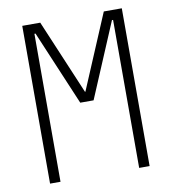

<svg xmlns="http://www.w3.org/2000/svg" viewBox="-79 -762 744 831"><g transform="rotate(-10 293.0 -346.5)"><path d="M74.2 0V-693.4H153.3L292 -365.2H293.9L432.6 -693.4H511.7V0H465.8V-650.4H460.9L322.3 -322.3H263.7L125 -650.4H120.1V0Z"/></g></svg>

Font: Cascadia Code ExtraLight
Style: Regular
Weight: 200
Monospace: yes
Designer: Aaron Bell
Foundry: Saja Typeworks
Version: Version 2407.024; ttfautohint (v1.8.4)